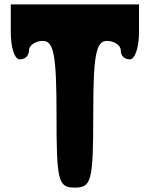

<svg xmlns="http://www.w3.org/2000/svg" viewBox="-20 -903 683 873"><path d="M29 -758C29 -687 46 -633 70 -633C95 -633 112 -650 112 -675C112 -697 142 -717 175 -717C225 -717 237 -650 237 -383C237 -79 244 -50 320 -50C396 -50 404 -79 404 -383C404 -650 416 -717 466 -717C499 -717 529 -697 529 -675C529 -650 545 -633 570 -633C594 -633 612 -687 612 -758V-883H29Z"/></svg>

Font: Hussar Skorodowane
Style: Bold
Weight: 700
Foundry: Cannot Into Space Fonts
Version: Version 0.892